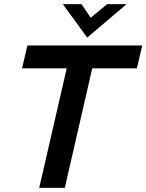

<svg xmlns="http://www.w3.org/2000/svg" viewBox="-20 -910 709 930"><path d="M402.3 -728 284.2 -890.1H374.5L419.4 -824.2L499.5 -890.1H593.3ZM169.9 0 303.2 -579.1H86.9L112.8 -689.9H668.9L643.1 -579.1H426.8L293.9 0Z"/></svg>

Font: HK Grotesk Legacy
Style: Bold Italic
Weight: 700
Italic angle: -13°
Designer: Alfredo Marco Pradil
Foundry: Hanken Design Co.
Version: Version 2.022;PS 002.022;hotconv 1.0.88;makeotf.lib2.5.64775